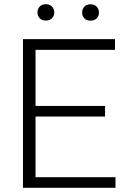

<svg xmlns="http://www.w3.org/2000/svg" viewBox="-20 -898 609 918"><path d="M482.4 -340.8H149.9V-50.8H532.2V0H89.8V-710.9H529.8V-659.7H149.9V-391.6H482.4ZM159.2 -838.4Q159.2 -855 169.7 -866.5Q180.2 -877.9 199.2 -877.9Q217.8 -877.9 228.8 -866.5Q239.7 -855 239.7 -838.4Q239.7 -822.3 228.8 -811Q217.8 -799.8 199.2 -799.8Q180.2 -799.8 169.7 -811Q159.2 -822.3 159.2 -838.4ZM372.6 -837.9Q372.6 -854.5 383.3 -866Q394 -877.4 412.6 -877.4Q431.6 -877.4 442.4 -866Q453.1 -854.5 453.1 -837.9Q453.1 -821.8 442.4 -810.5Q431.6 -799.3 412.6 -799.3Q394 -799.3 383.3 -810.5Q372.6 -821.8 372.6 -837.9Z"/></svg>

Font: RobotoInd Light
Style: Regular
Weight: 300
Designer: Google
Version: Version 2.001151; 2014